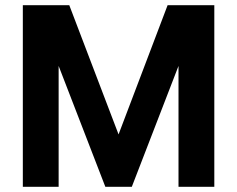

<svg xmlns="http://www.w3.org/2000/svg" viewBox="-20 -720 914 740"><path d="M68 -700H247L464 -131H410L626 -700H806V0H668V-572H709L488 0H386L165 -572H206V0H68Z"/></svg>

Font: Uncut Sans Variable
Style: Regular
Weight: 400
Designer: Kasper Nordkvist
Foundry: UNCUT.wtf
Version: Version 1.304;Glyphs 3.2 (3246)